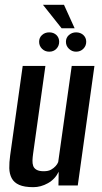

<svg xmlns="http://www.w3.org/2000/svg" viewBox="-20 -768 421 795"><path d="M118 7Q81 7 59.5 -2.5Q38 -12 28.5 -30Q19 -48 18.5 -71.5Q18 -95 22 -124L74 -495H168L117 -131Q115 -117 114.5 -104Q114 -91 117.5 -81Q121 -71 131.5 -65Q142 -59 161 -59Q180 -59 191.5 -65.5Q203 -72 210.5 -80.5Q218 -89 221 -97L277 -495H371L302 0H222L223 -57Q208 -26 178.5 -9.5Q149 7 118 7ZM184 -554Q166 -554 154 -566Q142 -578 142 -595Q142 -612 154 -623Q166 -634 184 -634Q202 -634 213.5 -623Q225 -612 225 -595Q225 -578 213.5 -566Q202 -554 184 -554ZM295 -554Q278 -554 265.5 -566Q253 -578 253 -595Q253 -612 265.5 -623Q278 -634 295 -634Q313 -634 325 -623Q337 -612 337 -595Q337 -578 325 -566Q313 -554 295 -554ZM235 -651 158 -748H245L289 -651Z"/></svg>

Font: Alumni Sans Thin SemiBold
Style: Italic
Weight: 600
Italic angle: -8°
Version: Version 1.016